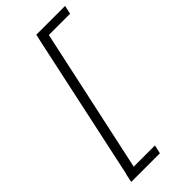

<svg xmlns="http://www.w3.org/2000/svg" viewBox="-263 -762 934 934"><g transform="rotate(-45 204.0 -294.5)"><path d="M398 -667H252L91 78H237L227 122H30L39 78H40L200 -667L210 -711H408Z"/></g></svg>

Font: EauTest Semilight
Style: Italic
Weight: 300
Italic angle: -12°
Designer: Christian Thalmann (Catharsis Fonts)
Version: Version 0.001;PS 000.001;hotconv 1.0.88;makeotf.lib2.5.64775